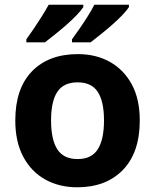

<svg xmlns="http://www.w3.org/2000/svg" viewBox="-20 -786 659 816"><path d="M574 -274Q574 -138 502.5 -64Q431 10 308 10Q232 10 172.5 -23Q113 -56 79 -119.5Q45 -183 45 -274Q45 -410 116 -483Q187 -556 311 -556Q388 -556 447 -523Q506 -490 540 -427.5Q574 -365 574 -274ZM197 -274Q197 -193 223.5 -151.5Q250 -110 310 -110Q369 -110 395.5 -151.5Q422 -193 422 -274Q422 -355 395.5 -395.5Q369 -436 310 -436Q250 -436 223.5 -395.5Q197 -355 197 -274ZM528 -756Q520 -743 501 -723Q482 -703 457 -681Q432 -659 407.5 -639.5Q383 -620 365 -606H286V-619Q300 -638 318 -664Q336 -690 353 -717Q370 -744 381 -766H528ZM334 -756Q326 -743 307 -723Q288 -703 263 -681Q238 -659 213.5 -639.5Q189 -620 171 -606H92V-619Q106 -638 123.5 -664Q141 -690 158 -717Q175 -744 187 -766H334Z"/></svg>

Font: Noto Sans Sundanese
Style: Bold
Weight: 700
Version: Version 2.003